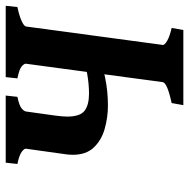

<svg xmlns="http://www.w3.org/2000/svg" viewBox="-15 -640 655 665"><g transform="rotate(-90 312.5 -307.5)"><path d="M377.9 -615.2H625L620.6 -574.7Q590.3 -568.4 572.3 -560.1Q554.2 -551.8 553.2 -544.9L489.3 -70.8Q488.8 -64.9 503.4 -56.2Q518.1 -47.4 548.3 -40.5L541 0H280.8L288.1 -40.5Q325.7 -48.8 342.5 -56.4Q359.4 -64 360.4 -70.8L424.3 -544.9Q425.3 -550.8 415.3 -559.6Q405.3 -568.4 373.5 -574.7ZM81.5 -615.2H314L309.6 -574.7Q279.3 -568.4 269.5 -560.1Q259.8 -551.8 258.8 -544.9L244.6 -442.9Q243.2 -431.2 242.2 -421.1Q241.2 -411.1 241.2 -402.3Q241.2 -357.4 261.5 -342Q281.7 -326.7 320.3 -326.7Q388.2 -326.7 461.4 -352.1L456.1 -293.5Q421.9 -280.3 375.5 -270.8Q329.1 -261.2 279.8 -261.2Q237.8 -261.2 198.5 -272.5Q159.2 -283.7 134 -310.3Q108.9 -336.9 108.9 -382.8Q108.9 -393.6 110.4 -405.3L129.9 -544.9Q130.9 -550.8 119.4 -559.6Q107.9 -568.4 77.1 -574.7Z"/></g></svg>

Font: Gentium Book Plus
Style: Bold Italic
Weight: 700
Italic angle: -8°
Designer: Victor Gaultney, Annie Olsen, Iska Routamaa, Becca Hirsbrunner
Foundry: SIL International
Version: Version 6.101